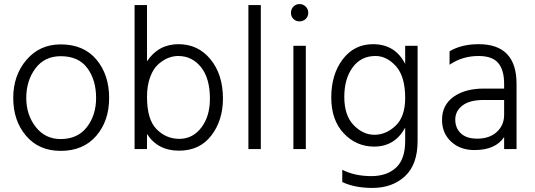

<svg xmlns="http://www.w3.org/2000/svg" viewBox="-20 -732 2627 943"><path d="M516 -251Q516 -138 452.5 -64.5Q389 9 278 9Q171 9 108 -65Q45 -139 45 -251Q45 -362 110 -438Q175 -514 278 -514Q391 -514 453.5 -439.5Q516 -365 516 -251ZM109 -251Q109 -168 155.5 -108.5Q202 -49 278 -49Q361 -49 406.5 -107.5Q452 -166 452 -251Q452 -339 409 -397.5Q366 -456 278 -456Q199 -456 154 -396Q109 -336 109 -251Z M702 0H641V-707H702V-431Q758 -515 857 -515Q953 -515 1014 -440.5Q1075 -366 1075 -248Q1075 -141 1018 -66.5Q961 8 859 8Q755 8 702 -74ZM702 -256Q702 -145 749 -97.5Q796 -50 861 -50Q926 -50 968.5 -105Q1011 -160 1011 -247Q1011 -348 967 -402.5Q923 -457 855 -457Q831 -457 806.5 -447.5Q782 -438 757.5 -416.5Q733 -395 717.5 -353.5Q702 -312 702 -256Z M1261 0H1200V-707H1261Z M1482 0H1421V-507H1482ZM1481.5 -699.5Q1494 -687 1494 -669Q1494 -651 1481.5 -639Q1469 -627 1451 -627Q1433 -627 1421 -639Q1409 -651 1409 -669Q1409 -687 1421 -699.5Q1433 -712 1451 -712Q1469 -712 1481.5 -699.5Z M2031 -39Q2031 76 1969 133.5Q1907 191 1809 191Q1722 191 1661 162V102Q1723 133 1804 133Q1880 133 1925 91.5Q1970 50 1970 -39V-105Q1919 -12 1818 -12Q1730 -12 1668.5 -77Q1607 -142 1607 -253Q1607 -367 1663.5 -441Q1720 -515 1812 -515Q1921 -515 1970 -418V-507H2031ZM1671 -256Q1671 -165 1717 -117.5Q1763 -70 1819 -70Q1876 -70 1923 -114.5Q1970 -159 1970 -251Q1970 -356 1925 -406.5Q1880 -457 1824 -457Q1753 -457 1712 -401Q1671 -345 1671 -256Z M2324 -51Q2384 -51 2420 -84Q2456 -117 2456 -168V-241H2357Q2286 -241 2251 -213.5Q2216 -186 2216 -145Q2216 -103 2243.5 -77Q2271 -51 2324 -51ZM2456 -59Q2414 5 2310 5Q2240 5 2195.5 -36.5Q2151 -78 2151 -143Q2151 -216 2207.5 -256.5Q2264 -297 2357 -297H2456V-320Q2456 -388 2427 -422.5Q2398 -457 2330 -457Q2251 -457 2188 -414V-480Q2246 -515 2331 -515Q2517 -515 2517 -320V0H2456Z"/></svg>

Font: Hind Madurai Light
Style: Regular
Weight: 300
Designer: Jyotish Sonowal
Foundry: Indian Type Foundry
Version: Version 1.001;PS 1.0;hotconv 1.0.86;makeotf.lib2.5.63406; tt